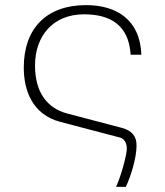

<svg xmlns="http://www.w3.org/2000/svg" viewBox="-20 -531 647 751"><path d="M317 -511C162 -511 73 -420 73 -267C73 -179 105 -83 217 -54L449 7C465 11 476 27 476 50C476 75 454 156 434 200H472C494 154 514 84 514 39C515 3 497 -20 456 -31L243 -87C164 -108 117 -170 117 -275C117 -389 186 -475 309 -475C410 -475 484 -434 491 -317H533C528 -456 433 -511 317 -511Z"/></svg>

Font: Perun ExtraLight
Style: Regular
Weight: 200
Foundry: Copyright (c) Stefan Peev, Context Ltd, 2016
Version: Version 1.089